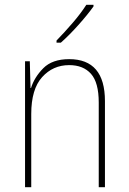

<svg xmlns="http://www.w3.org/2000/svg" viewBox="-20 -785 540 805"><path d="M235 -606Q270 -637 308.5 -680Q347 -723 372 -758V-765H342Q319 -729 285 -689.5Q251 -650 217 -615V-606ZM111 0V-307Q111 -411 156.5 -461.5Q202 -512 270 -512Q329 -512 361.5 -475.5Q394 -439 394 -355V0H420V-361Q420 -537 270 -537Q199 -537 161.5 -499Q124 -461 110 -416H108L105 -528H85V0Z"/></svg>

Font: Noto Sans Mono UI Condensed Thin
Style: Regular
Weight: 250
Width: 3
Designer: Monotype Design team
Foundry: Monotype Imaging Inc.
Version: 1.000